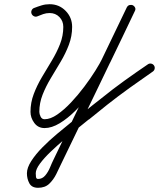

<svg xmlns="http://www.w3.org/2000/svg" viewBox="-20 -588 756 913"><path d="M157 -510Q149 -507 141 -511Q133 -515 130 -523Q127 -531 130.5 -539Q134 -547 142 -550Q160 -557 178 -562.5Q196 -568 216 -568Q261 -568 292 -536.5Q323 -505 323 -460Q323 -416 307.5 -375Q292 -334 268.5 -294.5Q245 -255 221.5 -216Q198 -177 182.5 -137.5Q167 -98 167 -56Q167 -46 173 -33.5Q179 -21 192 -21Q220 -21 252.5 -43.5Q285 -66 318 -101Q351 -136 381 -176Q411 -216 433.5 -252Q456 -288 467 -311Q496 -371 525 -431.5Q554 -492 583 -553Q588 -562 596 -564Q604 -566 611 -563Q619 -559 622.5 -551.5Q626 -544 621 -535Q534 -354 447 -173Q360 8 272 189Q261 213 247.5 240Q234 267 214 286Q194 305 161 305Q161 305 161 305Q161 305 161 305Q161 305 161 305Q161 305 161 305Q131 305 119.5 283.5Q108 262 108 236Q108 210 128.5 178Q149 146 181.5 113Q214 80 251 49Q288 18 321 -8.5Q354 -35 375 -52Q375 -52 375 -52Q376 -52 376 -52Q398 -70 420 -87.5Q442 -105 464 -122Q517 -165 572 -204.5Q627 -244 683 -282Q690 -287 698.5 -285.5Q707 -284 712 -277Q717 -270 715.5 -261.5Q714 -253 707 -248Q652 -210 597 -170.5Q542 -131 490 -90Q468 -72 446 -54.5Q424 -37 402 -19Q402 -19 402 -20Q402 -20 402 -20Q385 -6 354.5 18.5Q324 43 289 72.5Q254 102 222 132.5Q190 163 170 190Q150 217 150 236Q150 242 151 252.5Q152 263 161 263Q161 263 161 263Q161 263 161 263Q161 263 161 263Q161 263 161 263Q181 263 195 246.5Q209 230 218 208Q227 186 235 170Q322 -10 409 -191Q496 -372 583 -553Q588 -562 596 -564Q604 -566 612 -563Q619 -559 622.5 -551.5Q626 -544 621 -535Q592 -474 563 -413.5Q534 -353 505 -293Q491 -264 466 -224Q441 -184 408.5 -141.5Q376 -99 339 -62Q302 -25 264 -2Q226 21 192 21Q161 21 143 -3.5Q125 -28 125 -56Q125 -100 140.5 -141Q156 -182 179.5 -221.5Q203 -261 226.5 -300Q250 -339 265.5 -378.5Q281 -418 281 -460Q281 -488 262.5 -507Q244 -526 216 -526Q200 -526 185.5 -521Q171 -516 157 -510Q157 -510 157 -510Q157 -510 157 -510Z"/></svg>

Font: FRB American Cursive Medium
Style: Italic
Weight: 500
Italic angle: -25°
Version: Version 2.0;Modular Font Editor K font №1